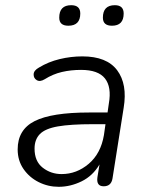

<svg xmlns="http://www.w3.org/2000/svg" viewBox="-20 -711 569 739"><path d="M206 8Q165 8 129 -10Q93 -28 70.5 -60.5Q48 -93 48 -136Q48 -212 113.5 -245Q179 -278 323 -278H394L399 -313Q410 -376 384 -409Q358 -442 292 -442Q253 -442 218.5 -434Q184 -426 152 -406Q134 -395 121.5 -402.5Q109 -410 109.5 -425Q110 -440 130 -451Q166 -473 209.5 -483.5Q253 -494 297 -494Q391 -494 431 -440.5Q471 -387 456 -296L413 -24Q408 6 379 6Q350 6 355 -29L363 -78Q337 -34 294 -13Q251 8 206 8ZM217 -41Q275 -41 321.5 -80.5Q368 -120 380 -191L386 -233H337Q252 -233 203 -224.5Q154 -216 133.5 -195Q113 -174 113 -139Q113 -90 144.5 -65.5Q176 -41 217 -41ZM411 -612Q376 -612 376 -643Q376 -691 422 -691Q456 -691 456 -659Q456 -612 411 -612ZM243 -612Q208 -612 208 -643Q208 -691 254 -691Q289 -691 289 -659Q289 -612 243 -612Z"/></svg>

Font: Nunito Light
Style: Italic
Weight: 300
Italic angle: -9°
Designer: Vernon Adams
Foundry: Vernon Adams
Version: Version 3.601; ttfautohint (v1.8.2.53-6de2)